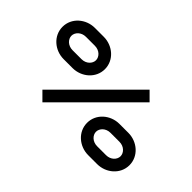

<svg xmlns="http://www.w3.org/2000/svg" viewBox="-88 -908 1216 1216"><g transform="rotate(45 520.0 -300.0)"><path d="M308.3 -31.7 788.3 -511.7 731.7 -568.3 251.7 -88.3ZM60 -460C60 -379.5 130.5 -320 210 -320H290C369.5 -320 440 -379.5 440 -460C440 -540.5 369.5 -600 290 -600H210C130.5 -600 60 -540.5 60 -460ZM140 -460C140 -489.9 168.1 -520 210 -520H290C331.9 -520 360 -489.9 360 -460C360 -430.1 331.9 -400 290 -400H210C168.1 -400 140 -430.1 140 -460ZM600 -140C600 -59.5 670.5 0 750 0H830C909.5 0 980 -59.5 980 -140C980 -220.5 909.5 -280 830 -280H750C670.5 -280 600 -220.5 600 -140ZM680 -140C680 -169.9 708.1 -200 750 -200H830C871.9 -200 900 -169.9 900 -140C900 -110.1 871.9 -80 830 -80H750C708.1 -80 680 -110.1 680 -140Z"/></g></svg>

Font: KetosagCBd
Style: Regular
Weight: 500
Designer: gluk
Foundry: gluk
Version: Version 00.0024